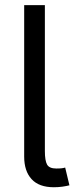

<svg xmlns="http://www.w3.org/2000/svg" viewBox="-20 -748 299 771"><path d="M196.3 3.9Q136.7 3.9 106.9 -28.6Q77.1 -61 77.1 -119.1V-727.5H160.2V-141.6Q160.2 -102.5 169.2 -86.9Q178.2 -71.3 206.1 -71.3Q220.2 -71.3 227.8 -72.3Q235.4 -73.2 241.7 -75.2L258.8 -3.9Q248 -1 231.2 1.5Q214.4 3.9 196.3 3.9Z"/></svg>

Font: Inter
Style: Regular
Weight: 400
Designer: Rasmus Andersson
Foundry: rsms
Version: Version 4.000;git-8c9346024